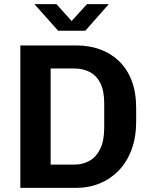

<svg xmlns="http://www.w3.org/2000/svg" viewBox="-20 -905 727 925"><path d="M78 0V-686H350Q409 -686 461 -667.5Q513 -649 552.5 -611.5Q592 -574 614 -517.5Q636 -461 636 -384V-320Q636 -244 614 -184.5Q592 -125 552.5 -84Q513 -43 461 -21.5Q409 0 350 0ZM224 -112H338Q379 -112 411.5 -130.5Q444 -149 463 -188Q482 -227 482 -289V-408Q482 -469 463 -505.5Q444 -542 411.5 -558.5Q379 -575 338 -575H224ZM260 -757 146 -885H252L342 -785H308L399 -885H504L391 -757Z"/></svg>

Font: Chivo SemiBold
Style: Regular
Weight: 600
Designer: Hector Gatti
Foundry: Omnibus-Type
Version: Version 2.002